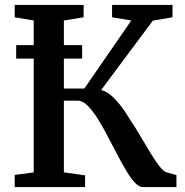

<svg xmlns="http://www.w3.org/2000/svg" viewBox="-20 -763 754 783"><path d="M40 0V-49.5L117.5 -60V-679.5L40 -692.5V-743H321V-692.5L240.5 -679.5V-402H324L515.5 -679.5L437 -692.5V-743H683.5V-692.5L603.5 -679L392.5 -396Q415 -390 434.5 -372.8Q454 -355.5 472.8 -331.2Q491.5 -307 509 -277.5Q532.5 -242.5 554 -205.5Q575.5 -168.5 595 -136.8Q614.5 -105 630.8 -84.2Q647 -63.5 660 -60L699.5 -49V0H562.5Q547 0 530 -18.2Q513 -36.5 494.8 -67Q476.5 -97.5 457.5 -134.2Q438.5 -171 419 -207.5Q399.5 -245.5 378.8 -278.5Q358 -311.5 337.5 -332Q317 -352.5 297.5 -352.5H240.5V-60L327 -48V0ZM315 -579V-524H46V-579Z"/></svg>

Font: Merriweather 36pt SemiBold
Style: Regular
Weight: 600
Version: Version 2.100